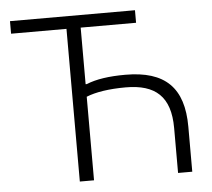

<svg xmlns="http://www.w3.org/2000/svg" viewBox="-51 -753 892 808"><g transform="rotate(-5 395.5 -349.0)"><path d="M254 -645H20V-698H548V-645H314V-406H319C360 -423 415 -431 484 -431C652 -431 729 -355 729 -190V0H669V-190C669 -323 606 -378 481 -378C410 -378 353 -369 314 -353V0H254Z"/></g></svg>

Font: Plexus Sans Light
Style: Regular
Weight: 300
Version: Version 2.001;PS 002.001;hotconv 1.0.70;makeotf.lib2.5.58329